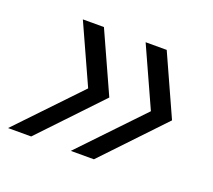

<svg xmlns="http://www.w3.org/2000/svg" viewBox="-93 -549 664 599"><g transform="rotate(20 238.5 -250.0)"><path d="M-15 -50.8 177.5 -252.5 88.3 -449.2H158.3L249.2 -248.3L61.7 -50.8ZM193.3 -50.8 385.8 -252.5 296.7 -449.2H366.7L457.5 -248.3L270 -50.8Z"/></g></svg>

Font: Funnel Sans Light Light
Style: Italic
Weight: 300
Italic angle: -14.036°
Version: Version 1.000